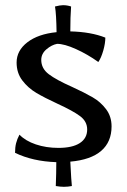

<svg xmlns="http://www.w3.org/2000/svg" viewBox="-20 -634 488 740"><path d="M195 83Q197 31 197 -9Q106 -12 38 -45Q38 -66 42 -82Q46 -98 55 -115Q78 -91 118 -77.5Q158 -64 205 -64Q259 -64 287.5 -82.5Q316 -101 316 -135Q316 -166 288.5 -186.5Q261 -207 202 -234Q152 -257 120 -276Q88 -295 66 -324Q44 -353 44 -393Q44 -439 85.5 -471Q127 -503 198 -510Q197 -579 192 -609Q212 -614 223 -614Q239 -614 254 -609Q251 -569 251 -513Q331 -511 386 -489Q386 -467 378 -439Q370 -411 359 -395Q317 -425 272.5 -445Q228 -465 200 -465Q179 -461 159 -444Q139 -427 139 -403Q139 -370 168 -348Q197 -326 258 -299Q306 -277 337 -259Q368 -241 389 -213Q410 -185 410 -147Q410 -87 370 -52.5Q330 -18 251 -11Q255 68 257 83Q242 86 226 86Q213 86 195 83Z"/></svg>

Font: Mirza
Style: Regular
Weight: 400
Designer: Arabic design by Kourosh Beigpour, Latin design by Eduardo Tunni, engineering by Lasse Fister
Version: Version 1.000